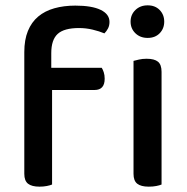

<svg xmlns="http://www.w3.org/2000/svg" viewBox="-20 -693 699 719"><path d="M172 -439H361Q365 -433 368.5 -422.5Q372 -412 372 -398Q372 -356 334 -356H175V-2Q168 1 155.5 3.5Q143 6 128 6Q99 6 85 -5Q71 -16 71 -42V-498Q71 -544 84.5 -577Q98 -610 123 -631Q148 -652 183.5 -662Q219 -672 262 -672Q324 -672 357 -656Q390 -640 390 -611Q390 -597 384.5 -586.5Q379 -576 371 -568Q352 -576 327 -582Q302 -588 276 -588Q220 -588 196 -566Q172 -544 172 -494ZM585 -2Q578 1 565.5 3.5Q553 6 537 6Q508 6 494 -5Q480 -16 480 -42V-465Q488 -467 500.5 -470Q513 -473 529 -473Q558 -473 571.5 -462Q585 -451 585 -424ZM469 -612Q469 -638 487 -655.5Q505 -673 533 -673Q561 -673 578 -655.5Q595 -638 595 -612Q595 -586 578 -568.5Q561 -551 533 -551Q505 -551 487 -568.5Q469 -586 469 -612Z"/></svg>

Font: Baloo Chettan 2 Medium
Style: Regular
Weight: 500
Designer: Maithili Shingre, Unnati Kotecha and Ek Type
Foundry: Ek Type
Version: Version 1.640;hotconv 1.0.111;makeotfexe 2.5.65597; ttfautoh